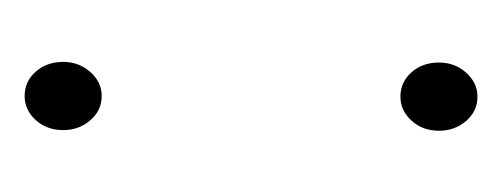

<svg xmlns="http://www.w3.org/2000/svg" viewBox="-143 -250 398 152"><g transform="rotate(90 56.0 -174.0)"><path d="M56 5.5Q44.5 5.5 36.8 -3.2Q29 -12 29 -25Q29 -37.5 37 -46.5Q45 -55.5 56 -55.5Q67.5 -55.5 75.2 -46.5Q83 -37.5 83 -25Q83 -12 75 -3.2Q67 5.5 56 5.5ZM56.5 -292Q45 -292 37.2 -300.8Q29.5 -309.5 29.5 -322.5Q29.5 -335 37.5 -344Q45.5 -353 56.5 -353Q68 -353 75.8 -344Q83.5 -335 83.5 -322.5Q83.5 -309.5 75.5 -300.8Q67.5 -292 56.5 -292Z"/></g></svg>

Font: Fraunces 144pt Soft Thin
Style: Regular
Weight: 100
Version: Version 1.000;[0bf87f6ff]